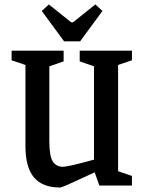

<svg xmlns="http://www.w3.org/2000/svg" viewBox="-20 -831 649 860"><path d="M94 -176V-540L32 -561V-604H265V-556L201 -534V-199Q201 -130 217 -107Q233 -84 261 -84Q286 -84 401 -116V-534L337 -556V-604H571V-561L509 -540V-64L571 -43V0H425L404 -59L352 -35Q258 9 250 9Q170 9 132 -36.5Q94 -82 94 -176ZM167 -782 199 -811 299 -731H307L407 -811L439 -782L339 -646H267Z"/></svg>

Font: Grenze Medium
Style: Regular
Weight: 500
Designer: Renata Polastri
Foundry: Omnibus-Type
Version: Version 1.002; ttfautohint (v1.8)